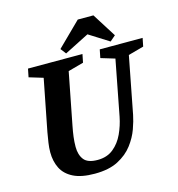

<svg xmlns="http://www.w3.org/2000/svg" viewBox="-117 -896 934 1008"><g transform="rotate(-15 350.5 -392.5)"><path d="M275 10Q202 10 158.5 -12Q115 -34 96 -72Q77 -110 77 -159Q77 -183 81 -210Q85 -237 90 -265L145 -546L69 -569L78 -614H374L365 -569L281 -546L226 -264Q220 -234 216.5 -206.5Q213 -179 213 -152Q213 -109 233.5 -82.5Q254 -56 308 -56Q359 -56 393.5 -84Q428 -112 448 -155.5Q468 -199 477 -245L535 -546L459 -569L468 -614H701L692 -569L608 -546L548 -236Q542 -205 527 -163Q512 -121 482 -81.5Q452 -42 402 -16Q352 10 275 10ZM292 -639 269 -669 397 -795H482L564 -665L534 -639L426 -707Z"/></g></svg>

Font: Manuale
Style: Italic
Weight: 400
Italic angle: -11°
Designer: Eduardo Tunni / Pablo Cosgaya
Foundry: Eduardo Tunni / Pablo Cosgaya
Version: Version 1.002